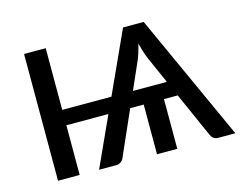

<svg xmlns="http://www.w3.org/2000/svg" viewBox="-77 -623 937 741"><g transform="rotate(-15 392.0 -253.0)"><path d="M575 -260 526.5 -369.5Q516.5 -394 507 -431Q502.5 -412.5 497.5 -396.5Q492.5 -380.5 487.5 -369L439.5 -260ZM779 0H710Q699 0 692 -5.5Q685 -11 681.5 -19.5L602 -198.5H547V0H466V-198.5H412L333 -19.5Q330 -12 322.2 -6Q314.5 0 303.5 0H234.5L325 -198.5H157V0H70.5V-506.5H157V-260H353.5L466 -506.5H548.5Z"/></g></svg>

Font: Lato
Style: Regular
Weight: 400
Designer: Lukasz Dziedzic with Adam Twardoch and Botio Nikoltchev
Foundry: tyPoland Lukasz Dziedzic
Version: Version 2.015; 2015-08-06; http://www.latofonts.com/